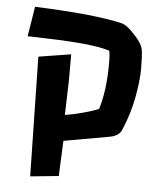

<svg xmlns="http://www.w3.org/2000/svg" viewBox="-49 -684 626 738"><g transform="rotate(5 264.0 -315.5)"><path d="M85.9 -451.2 210.9 -471.2V-373L207 -236.8Q225.1 -239.7 241.2 -243.2L272.9 -251Q288.6 -254.9 303.7 -259.8L335.9 -271Q358.9 -343.8 358.9 -448.7Q358.9 -487.8 355 -498Q290.5 -518.6 119.6 -523.4Q75.7 -524.4 38.1 -525.9L56.6 -641.1Q287.1 -632.3 394 -606.9Q411.1 -602.5 433.6 -580.1Q476.1 -537.6 479.7 -512Q483.4 -486.3 483.4 -439.7Q483.4 -393.1 471.2 -328.1Q459 -263.2 431.6 -199.2Q420.9 -173.8 382.8 -168L210 -137.2L204.1 -1L94.7 9.8Z"/></g></svg>

Font: Passero One
Style: Regular
Weight: 400
Designer: Viktoriya Grabowska
Foundry: Viktoriya Grabowska
Version: Version 1.003